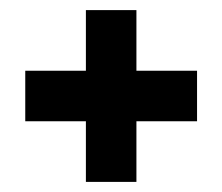

<svg xmlns="http://www.w3.org/2000/svg" viewBox="-20 -490 440 380"><path d="M370 -250H250V-130H150V-250H30V-350H150V-470H250V-350H370Z"/></svg>

Font: Red Rose Bold
Style: Regular
Weight: 700
Designer: jaikishan Patel
Version: Version 1.000